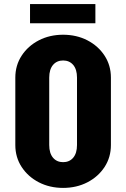

<svg xmlns="http://www.w3.org/2000/svg" viewBox="-20 -905 618 940"><path d="M357 -194V-527H523V-194ZM55 -194V-527H221V-194ZM523 -525H357Q357 -565 338.5 -587Q320 -609 288 -609V-735Q355 -735 408 -707.5Q461 -680 492 -632.5Q523 -585 523 -525ZM55 -525Q55 -585 86 -632.5Q117 -680 170 -707.5Q223 -735 290 -735V-609Q258 -609 239.5 -587Q221 -565 221 -525ZM523 -195Q523 -135 492 -87.5Q461 -40 408 -12.5Q355 15 288 15V-111Q320 -111 338.5 -133Q357 -155 357 -195ZM55 -195H221Q221 -155 239.5 -133Q258 -111 290 -111V15Q223 15 170 -12.5Q117 -40 86 -87.5Q55 -135 55 -195ZM127 -791V-885H447V-791Z"/></svg>

Font: Akshar Light
Style: Regular
Weight: 300
Designer: Tall Chai
Foundry: Tall Chai
Version: Version 1.100